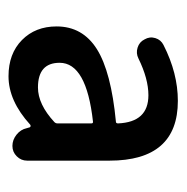

<svg xmlns="http://www.w3.org/2000/svg" viewBox="-14 -836 422 433"><g transform="rotate(90 196.5 -619.0)"><path d="M151.4 -427.7Q100.6 -427.7 69.8 -458Q39.1 -488.3 39.1 -536.1Q39.1 -594.7 90.3 -627Q141.6 -659.2 253.9 -669.9Q257.8 -669.9 257.8 -674.8Q254.9 -743.2 194.3 -743.2Q157.2 -743.2 111.3 -720.7Q99.6 -714.8 86.9 -718.8Q74.2 -722.7 68.4 -734.4Q61.5 -746.1 65.4 -758.8Q69.3 -771.5 81.1 -777.3Q144.5 -809.6 207 -809.6Q341.8 -809.6 341.8 -655.3V-469.7Q341.8 -456.1 332 -446.3Q322.3 -436.5 308.6 -436.5Q294.9 -436.5 283.2 -445.8Q271.5 -455.1 268.6 -468.8L266.6 -475.6Q265.6 -477.5 263.7 -477.5Q261.7 -477.5 260.7 -476.6Q207 -427.7 151.4 -427.7ZM176.8 -494.1Q214.8 -494.1 254.9 -531.2Q257.8 -534.2 257.8 -538.1V-614.3Q257.8 -618.2 254.9 -618.2Q253.9 -618.2 253.9 -618.2Q121.1 -603.5 121.1 -543Q121.1 -494.1 176.8 -494.1Z"/></g></svg>

Font: Gen Jyuu GothicL Medium
Style: Regular
Weight: 500
Designer: [Source Han Sans]
Ryoko NISHIZUKA  (kana & ideographs); Paul D. Hunt (Latin, Greek & Cyrillic); Wenlong ZHANG  (bopomofo
Version: Version 1.002.20150607